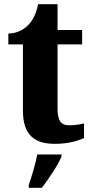

<svg xmlns="http://www.w3.org/2000/svg" viewBox="-20 -680 441 921"><path d="M243 10C313 10 361 -7 383 -18V-88C363 -83 338 -79 313 -79C269 -79 256 -105 256 -163V-467H374V-536H256V-660H163C154 -616 138 -584 120 -565C102 -544 69 -520 20 -519V-467H90V-149C90 -31 147 10 243 10ZM118 208V221H181C213 178 258 113 275 71V61H159C151 104 131 169 118 208Z"/></svg>

Font: Noto Serif Sinhala SemiCondensed ExtraBold
Style: Regular
Weight: 800
Width: 4
Designer: Jelle Bosma - Monotype Design Team
Foundry: Monotype Imaging Inc.
Version: Version 2.007